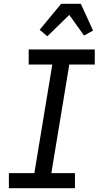

<svg xmlns="http://www.w3.org/2000/svg" viewBox="-20 -997 540 1017"><path d="M27 0V-80H162L257 -655H132V-735H482V-655H347L252 -80H377V0ZM231 -805 190 -839 304 -977H408L473 -835L425 -809L347 -918Z"/></svg>

Font: Iosevka SS18 Medium
Style: Italic
Weight: 500
Italic angle: -9°
Monospace: yes
Designer: Belleve Invis
Foundry: Belleve Invis
Version: Version 25.1.1; ttfautohint (v1.8.4)